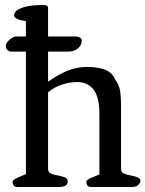

<svg xmlns="http://www.w3.org/2000/svg" viewBox="-20 -743 578 763"><path d="M30 -20Q30 -25 36.5 -29.5Q43 -34 52 -38Q61 -42 70 -45.5Q79 -49 83 -51V-538H22Q17 -538 10 -544Q3 -550 3 -561Q3 -568 8 -574.5Q13 -581 19.5 -586.5Q26 -592 32.5 -595Q39 -598 43 -598H83V-659Q61 -662 48.5 -668Q36 -674 36 -680Q36 -694 47.5 -702Q59 -710 76.5 -715Q94 -720 113.5 -721.5Q133 -723 148 -723Q156 -723 162.5 -722Q169 -721 171 -714V-598H281Q290 -598 297.5 -593.5Q305 -589 305 -584Q305 -571 299.5 -562Q294 -553 285.5 -547.5Q277 -542 268 -540Q259 -538 252 -538H171V-418Q205 -443 243.5 -460Q282 -477 327 -477Q361 -477 390.5 -468.5Q420 -460 436 -432H434Q454 -407 457.5 -380.5Q461 -354 461 -329V-70Q462 -57 474 -52.5Q486 -48 500.5 -45.5Q515 -43 526.5 -38.5Q538 -34 538 -22Q538 -17 530 -8.5Q522 0 504 0H342Q330 0 326.5 -7Q323 -14 323 -20Q323 -25 329.5 -29.5Q336 -34 345 -37.5Q354 -41 362.5 -44.5Q371 -48 375 -50V-289Q375 -359 351 -388Q327 -417 287 -417Q257 -417 225.5 -406.5Q194 -396 171 -376V-70Q172 -57 184.5 -52.5Q197 -48 211 -45.5Q225 -43 237 -38.5Q249 -34 249 -22Q249 0 215 0H49Q37 0 33.5 -7Q30 -14 30 -20Z"/></svg>

Font: Asar
Style: Regular
Weight: 400
Designer: Eben Sorkin
Foundry: Eben Sorkin, Pria Ravichandran
Version: Version 1.003; ttfautohint (v1.3) -l 8 -r 50 -G 0 -x 0 -H 45